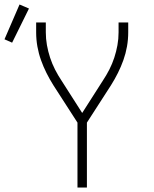

<svg xmlns="http://www.w3.org/2000/svg" viewBox="-66 -835 686 855"><path d="M279 0V-289L172 -455Q155 -482 141 -510Q127 -538 116.5 -567.5Q106 -597 100.5 -628Q95 -659 95 -691V-735H138V-691Q138 -662 143 -634Q148 -606 157 -578.5Q166 -551 179 -525.5Q192 -500 208 -476L300 -332L392 -476Q408 -500 421 -525.5Q434 -551 443 -578.5Q452 -606 457 -634Q462 -662 462 -691V-735H505V-691Q505 -659 499.5 -628Q494 -597 483.5 -567.5Q473 -538 459 -510Q445 -482 428 -455L321 -289V0ZM-12 -645 -46 -660 21 -815 63 -797Z"/></svg>

Font: Iosevka Curly XLtEx
Style: Regular
Weight: 200
Width: 7
Monospace: yes
Designer: Belleve Invis
Foundry: Belleve Invis
Version: Version 11.1.0; ttfautohint (v1.8.3)